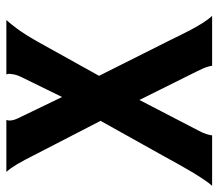

<svg xmlns="http://www.w3.org/2000/svg" viewBox="-62 -628 689 606"><g transform="rotate(-90 283.0 -324.5)"><path d="M0 0Q9.3 -10.3 20.5 -27.1Q31.7 -43.9 44.2 -64.7Q56.6 -85.4 69.6 -108.9Q82.5 -132.3 95.7 -156.2L205.1 -352.1L101.6 -552.7Q90.8 -574.2 82.5 -589.8Q74.2 -605.5 67.4 -616.7Q60.5 -627.9 54.9 -635.7Q49.3 -643.6 43.9 -649.4H208Q206.1 -645 206.1 -638.7Q206.1 -632.3 208.7 -623.8Q211.4 -615.2 218.3 -602.1L280.3 -473.6L343.3 -602.1Q349.6 -615.2 351.3 -623.8Q353 -632.3 353.5 -638.7Q353.5 -645 351.6 -649.4H523.4Q518.1 -643.6 511.2 -635.3Q504.4 -627 496.1 -615.7Q487.8 -604.5 477.8 -588.9Q467.8 -573.2 456.1 -552.7L347.2 -356.9L460.4 -131.3Q465.3 -121.6 473.6 -104.2Q481.9 -86.9 492.2 -67.6Q502.4 -48.3 513.9 -30Q525.4 -11.7 536.6 0H378.9Q378.4 -3.9 377.4 -8.1Q376.5 -12.2 374.8 -17.3Q373 -22.5 370.1 -29.3Q367.2 -36.1 362.3 -45.9L271 -229.5L175.8 -45.9Q170.4 -36.1 167.5 -29.3Q164.6 -22.5 163.1 -17.3Q161.6 -12.2 160.6 -8.3Q159.7 -4.4 159.2 0Z"/></g></svg>

Font: Hammersmith One
Style: Regular
Weight: 400
Designer: Nicole Fally
Foundry: Nicole Fally
Version: Version 1.002